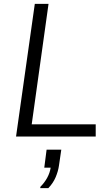

<svg xmlns="http://www.w3.org/2000/svg" viewBox="-20 -706 572 993"><path d="M63 0 160 -686H231L144 -63H475V0ZM188 267 189 260Q210 239 224 213.5Q238 188 242 161H209L221 68H297L285 150Q281 179 268 210Q255 241 230 267Z"/></svg>

Font: Chivo Medium ExtraLight
Style: Italic
Weight: 250
Italic angle: -8.05°
Version: Version 2.002